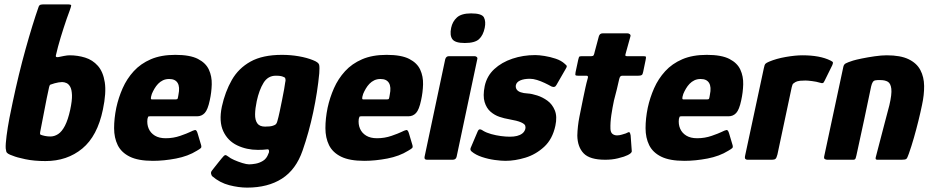

<svg xmlns="http://www.w3.org/2000/svg" viewBox="-20 -728 4247 875"><path d="M187 6Q135 6 95 -2.5Q55 -11 39 -18Q24 -23 17 -27.5Q10 -32 8.5 -38Q7 -44 6 -52Q5 -71 10 -109.5Q15 -148 23 -190Q31 -232 38 -263Q65 -391 96.5 -504Q128 -617 156 -697Q159 -705 165 -706.5Q171 -708 179 -708H288Q305 -708 304.5 -703Q304 -698 298 -681Q291 -663 284 -642.5Q277 -622 270 -600.5Q263 -579 256.5 -557.5Q250 -536 244.5 -515.5Q239 -495 235 -477Q233 -469 237.5 -468Q242 -467 247 -468Q256 -470 271.5 -473Q287 -476 297 -476Q334 -476 368 -465.5Q402 -455 426 -428Q450 -401 457.5 -353Q465 -305 449 -229Q424 -108 355 -51Q286 6 187 6ZM210 -106Q228 -106 245 -117Q262 -128 276 -155Q290 -182 300 -228Q309 -270 308 -295Q307 -320 300 -332.5Q293 -345 283 -349.5Q273 -354 263 -354Q256 -354 247 -352.5Q238 -351 229 -348.5Q220 -346 212 -343Q208 -342 207 -340Q206 -338 204 -332Q198 -306 193 -280.5Q188 -255 183 -229Q178 -203 173 -177.5Q168 -152 163 -126Q162 -121 162.5 -118.5Q163 -116 165 -114Q173 -111 184.5 -108.5Q196 -106 210 -106Z M510 -237Q520 -283 539 -326Q558 -369 589.5 -403.5Q621 -438 667.5 -458Q714 -478 779 -478Q846 -478 882 -459.5Q918 -441 932 -410.5Q946 -380 945 -343.5Q944 -307 936 -271Q927 -228 913 -213Q899 -198 878 -198H663Q656 -198 655 -195.5Q654 -193 652 -186Q649 -162 657.5 -142Q666 -122 685.5 -110Q705 -98 735 -98Q770 -98 801.5 -109Q833 -120 845 -126Q861 -134 868.5 -135.5Q876 -137 881 -119L895 -72Q900 -58 895.5 -53.5Q891 -49 877 -41Q837 -16 782 -5.5Q727 5 677 5Q610 5 571.5 -14Q533 -33 516.5 -66.5Q500 -100 500 -144Q500 -188 510 -237ZM793 -295Q797 -314 796 -327.5Q795 -341 789.5 -350Q784 -359 774.5 -363.5Q765 -368 751 -368Q735 -368 722.5 -362Q710 -356 700.5 -346Q691 -336 684 -324Q677 -312 672 -300Q667 -284 667.5 -279.5Q668 -275 672 -275Q699 -275 726.5 -275Q754 -275 781 -275Q788 -275 789.5 -278.5Q791 -282 793 -295Z M991 -242Q1006 -310 1036.5 -363.5Q1067 -417 1122 -447.5Q1177 -478 1265 -478Q1305 -478 1342 -471.5Q1379 -465 1406 -454Q1432 -444 1434.5 -432.5Q1437 -421 1435 -394Q1427 -309 1407.5 -217Q1388 -125 1359 -42Q1329 45 1265 86Q1201 127 1106 127Q1068 127 1025 116Q982 105 947 75Q944 72 942 64Q940 56 947 48Q951 43 959.5 32Q968 21 977 10Q986 -1 990 -6Q1001 -20 1006 -21Q1011 -22 1021 -14Q1029 -7 1047 1Q1065 9 1084.5 15Q1104 21 1115 21Q1127 21 1144.5 18Q1162 15 1178.5 5Q1195 -5 1203 -27Q1203 -28 1203.5 -29Q1204 -30 1205 -31Q1207 -38 1205.5 -43.5Q1204 -49 1194 -47Q1189 -46 1177.5 -45.5Q1166 -45 1155 -45Q1104 -45 1061 -65.5Q1018 -86 997.5 -130Q977 -174 991 -242ZM1150 -267Q1143 -234 1142.5 -207.5Q1142 -181 1152.5 -166Q1163 -151 1188 -151Q1199 -151 1209.5 -152Q1220 -153 1229 -157Q1235 -159 1238.5 -163.5Q1242 -168 1244 -176Q1249 -193 1254.5 -219Q1260 -245 1265.5 -272.5Q1271 -300 1275 -322Q1279 -344 1280 -354Q1282 -359 1281 -366.5Q1280 -374 1277 -375Q1270 -379 1261.5 -381Q1253 -383 1237 -383Q1201 -383 1181 -350.5Q1161 -318 1150 -267Z M1473 -237Q1483 -283 1502 -326Q1521 -369 1552.5 -403.5Q1584 -438 1630.5 -458Q1677 -478 1742 -478Q1809 -478 1845 -459.5Q1881 -441 1895 -410.5Q1909 -380 1908 -343.5Q1907 -307 1899 -271Q1890 -228 1876 -213Q1862 -198 1841 -198H1626Q1619 -198 1618 -195.5Q1617 -193 1615 -186Q1612 -162 1620.5 -142Q1629 -122 1648.5 -110Q1668 -98 1698 -98Q1733 -98 1764.5 -109Q1796 -120 1808 -126Q1824 -134 1831.5 -135.5Q1839 -137 1844 -119L1858 -72Q1863 -58 1858.5 -53.5Q1854 -49 1840 -41Q1800 -16 1745 -5.5Q1690 5 1640 5Q1573 5 1534.5 -14Q1496 -33 1479.5 -66.5Q1463 -100 1463 -144Q1463 -188 1473 -237ZM1756 -295Q1760 -314 1759 -327.5Q1758 -341 1752.5 -350Q1747 -359 1737.5 -363.5Q1728 -368 1714 -368Q1698 -368 1685.5 -362Q1673 -356 1663.5 -346Q1654 -336 1647 -324Q1640 -312 1635 -300Q1630 -284 1630.5 -279.5Q1631 -275 1635 -275Q1662 -275 1689.5 -275Q1717 -275 1744 -275Q1751 -275 1752.5 -278.5Q1754 -282 1756 -295Z M2189 -601Q2182 -567 2163 -549.5Q2144 -532 2098 -532Q2054 -532 2041.5 -549.5Q2029 -567 2036 -601Q2042 -630 2062.5 -648.5Q2083 -667 2127 -667Q2176 -667 2185.5 -648.5Q2195 -630 2189 -601ZM2061 -14Q2058 0 2043 0H1926Q1912 0 1915 -14L2009 -458Q2013 -472 2026 -472H2143Q2149 -472 2153 -468Q2157 -464 2155 -458Z M2156 -127Q2161 -140 2168.5 -138.5Q2176 -137 2182 -132Q2197 -123 2218.5 -117Q2240 -111 2262.5 -108Q2285 -105 2304 -105Q2322 -105 2336 -108.5Q2350 -112 2360 -119.5Q2370 -127 2374 -140Q2376 -148 2373.5 -155.5Q2371 -163 2354.5 -170.5Q2338 -178 2298 -185Q2279 -188 2256.5 -195.5Q2234 -203 2215.5 -219Q2197 -235 2188.5 -263Q2180 -291 2189 -336Q2199 -382 2232.5 -413Q2266 -444 2315 -460.5Q2364 -477 2419 -477Q2436 -477 2461.5 -473Q2487 -469 2512.5 -460.5Q2538 -452 2554 -437Q2563 -430 2563 -426Q2563 -422 2558 -414L2516 -341Q2509 -327 2493 -334Q2479 -342 2462 -350Q2445 -358 2427.5 -363.5Q2410 -369 2395 -369Q2368 -369 2351 -361.5Q2334 -354 2331 -340Q2329 -329 2334.5 -320.5Q2340 -312 2353 -307.5Q2366 -303 2385 -302Q2403 -301 2428 -293Q2453 -285 2475 -269Q2497 -253 2508.5 -225Q2520 -197 2511 -155Q2498 -94 2460 -59Q2422 -24 2374.5 -9.5Q2327 5 2283 5Q2264 5 2234.5 1Q2205 -3 2176.5 -12.5Q2148 -22 2130 -37Q2121 -44 2125 -54Z M2738 0Q2668 0 2640 -29Q2612 -58 2611 -110Q2612 -152 2620.5 -195.5Q2629 -239 2638 -282Q2644 -310 2648 -329Q2652 -348 2659 -373Q2662 -383 2652 -383H2614Q2605 -383 2603 -385Q2601 -387 2603 -399L2615 -455Q2618 -469 2621 -470.5Q2624 -472 2636 -472H2675Q2683 -472 2685.5 -476.5Q2688 -481 2690 -491L2709 -562Q2713 -576 2726 -576H2840Q2846 -576 2850.5 -572Q2855 -568 2853 -562L2833 -490Q2829 -477 2830 -474.5Q2831 -472 2837 -472H2910Q2922 -472 2923.5 -469.5Q2925 -467 2922 -453L2911 -400Q2909 -389 2904.5 -386Q2900 -383 2889 -383H2817Q2810 -383 2807 -379.5Q2804 -376 2802 -368Q2797 -345 2791 -320.5Q2785 -296 2778 -270Q2771 -237 2766 -203.5Q2761 -170 2762 -140Q2763 -124 2771.5 -117.5Q2780 -111 2792 -111Q2803 -111 2814 -114.5Q2825 -118 2832 -120Q2846 -128 2849 -125Q2852 -122 2854 -111L2859 -42Q2863 -28 2823 -14Q2810 -10 2796 -6.5Q2782 -3 2767.5 -1.5Q2753 0 2738 0Z M2932 -237Q2942 -283 2961 -326Q2980 -369 3011.5 -403.5Q3043 -438 3089.5 -458Q3136 -478 3201 -478Q3268 -478 3304 -459.5Q3340 -441 3354 -410.5Q3368 -380 3367 -343.5Q3366 -307 3358 -271Q3349 -228 3335 -213Q3321 -198 3300 -198H3085Q3078 -198 3077 -195.5Q3076 -193 3074 -186Q3071 -162 3079.5 -142Q3088 -122 3107.5 -110Q3127 -98 3157 -98Q3192 -98 3223.5 -109Q3255 -120 3267 -126Q3283 -134 3290.5 -135.5Q3298 -137 3303 -119L3317 -72Q3322 -58 3317.5 -53.5Q3313 -49 3299 -41Q3259 -16 3204 -5.5Q3149 5 3099 5Q3032 5 2993.5 -14Q2955 -33 2938.5 -66.5Q2922 -100 2922 -144Q2922 -188 2932 -237ZM3215 -295Q3219 -314 3218 -327.5Q3217 -341 3211.5 -350Q3206 -359 3196.5 -363.5Q3187 -368 3173 -368Q3157 -368 3144.5 -362Q3132 -356 3122.5 -346Q3113 -336 3106 -324Q3099 -312 3094 -300Q3089 -284 3089.5 -279.5Q3090 -275 3094 -275Q3121 -275 3148.5 -275Q3176 -275 3203 -275Q3210 -275 3211.5 -278.5Q3213 -282 3215 -295Z M3637 -476Q3717 -476 3765 -452Q3776 -447 3776 -442.5Q3776 -438 3773 -431L3738 -360Q3734 -351 3730 -349.5Q3726 -348 3717 -351Q3701 -356 3680.5 -358.5Q3660 -361 3651 -361Q3635 -361 3626.5 -360Q3618 -359 3613.5 -357.5Q3609 -356 3605 -354Q3600 -351 3595.5 -347.5Q3591 -344 3588 -330L3523 -24Q3519 -8 3514 -4Q3509 0 3498 0H3386Q3381 0 3377 -3.5Q3373 -7 3376 -20L3461 -417Q3464 -433 3468.5 -437.5Q3473 -442 3485 -447Q3518 -461 3561.5 -468.5Q3605 -476 3637 -476Z M3750 0Q3746 0 3740 -2.5Q3734 -5 3736 -15Q3758 -117 3779.5 -218.5Q3801 -320 3823 -422Q3825 -434 3834 -439Q3843 -444 3868 -452Q3881 -456 3908 -461.5Q3935 -467 3966 -471.5Q3997 -476 4021 -476Q4084 -476 4121 -458Q4158 -440 4174.5 -408.5Q4191 -377 4191.5 -336.5Q4192 -296 4182 -250Q4175 -216 4165.5 -177.5Q4156 -139 4145 -100.5Q4134 -62 4122 -28Q4115 -7 4110 -3.5Q4105 0 4089 0H3978Q3968 0 3971 -11Q3972 -16 3978.5 -40Q3985 -64 3993.5 -97.5Q4002 -131 4011 -164.5Q4020 -198 4026 -221.5Q4032 -245 4033 -248Q4045 -299 4042 -323.5Q4039 -348 4026 -355.5Q4013 -363 3993 -363Q3983 -363 3979 -363Q3975 -363 3970 -362Q3962 -361 3957.5 -354Q3953 -347 3950 -334Q3935 -261 3918 -181.5Q3901 -102 3883 -20Q3882 -14 3879.5 -7Q3877 0 3869 0Z"/></svg>

Font: Glory ExtraBold
Style: Italic
Weight: 800
Italic angle: -12°
Version: Version 1.011